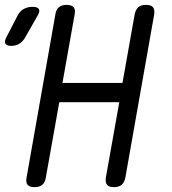

<svg xmlns="http://www.w3.org/2000/svg" viewBox="-86 -757 706 787"><path d="M18 -605Q8 -587 -6.5 -578Q-21 -569 -40 -569Q-59 -569 -64 -578.5Q-69 -588 -59 -606L-15 -691Q-5 -711 11 -720Q27 -729 48 -729Q68 -729 73.5 -719.5Q79 -710 67 -691ZM403 -338H157L102 -30Q99 -9 87.5 0.5Q76 10 55 10Q35 10 27 0.5Q19 -9 23 -30L141 -698Q144 -718 155.5 -727.5Q167 -737 187 -737Q207 -737 215.5 -727.5Q224 -718 220 -698L170 -417H416L466 -698Q470 -718 481 -727.5Q492 -737 512 -737Q533 -737 541 -727.5Q549 -718 546 -698L428 -30Q424 -9 412.5 0.5Q401 10 381 10Q360 10 352.5 0.5Q345 -9 348 -30Z"/></svg>

Font: Maple Mono Light
Style: Italic
Weight: 300
Italic angle: -10°
Monospace: yes
Designer: subframe7536
Version: Version 7.000